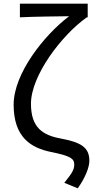

<svg xmlns="http://www.w3.org/2000/svg" viewBox="-20 -816 513 1042"><path d="M402 206C446 144 465 89 465 56C465 -18 416 -44 311 -64C211 -82 148 -124 148 -253C148 -405 313 -624 451 -722H456V-796H88V-722C160 -726 292 -727 355 -728C218 -624 54 -416 54 -248C54 -70 149 -13 258 9C361 30 383 44 383 77C383 107 368 127 329 176Z"/></svg>

Font: Squished Noto Sans CJK JP Regular
Style: Regular
Weight: 400
Designer: Ryoko NISHIZUKA (kana & ideographs); Paul D. Hunt (Latin, Greek & Cyrillic); Wenlong ZHANG (bopomofo); Sandoll Communica
Foundry: Adobe Systems Incorporated
Version: Version 1.004;PS 1.004;hotconv 1.0.82;makeotf.lib2.5.63406